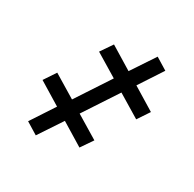

<svg xmlns="http://www.w3.org/2000/svg" viewBox="-124 -660 807 800"><g transform="rotate(30 279.0 -260.0)"><path d="M84 -26 141 9 216 -104 324 -38 363 -95 254 -161 361 -324 470 -258 508 -315 400 -381 474 -494 417 -529 342 -416 234 -482 195 -425 304 -359 197 -196 88 -262 50 -205 158 -139Z"/></g></svg>

Font: Fixel Display 20240404
Style: Italic
Weight: 400
Italic angle: -10°
Designer: AlfaBravo + MacPaw
Foundry: Kyrylo Tkachov, Marchela Mozhyna, Serhii Makarenko, Maria Weinstein, Zakhar Kryvoshyya
Version: Version 1.211;Glyphs 3.2 (3225)